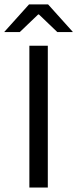

<svg xmlns="http://www.w3.org/2000/svg" viewBox="-56 -845 348 865"><path d="M159.4 -639V0H76.3V-639ZM-36.2 -701.7 74.7 -825.1H160.7L271.7 -701.7V-700.4H202.4L119.6 -779.7H115.8L33 -700.4H-36.2Z"/></svg>

Font: Anek Malayalam Medium
Style: Regular
Weight: 500
Designer: Maithili Shingre (Malayalam) & Yesha Goshar (Latin)
Foundry: Ek Type
Version: Version 1.003